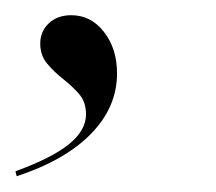

<svg xmlns="http://www.w3.org/2000/svg" viewBox="-33 -119 281 250"><path d="M-11.3 110.5 -12.9 104Q33.9 87.1 56.5 69Q79 50.8 79 29.8Q79 13.7 69.8 3.2Q60.5 -7.3 49.2 -16.1Q37.9 -25 28.6 -35.9Q19.4 -46.8 19.4 -62.1Q19.4 -78.2 30.6 -88.7Q41.9 -99.2 59.7 -99.2Q85.5 -99.2 102.4 -77.4Q119.4 -55.6 119.4 -23.4Q119.4 20.2 85.9 54.8Q52.4 89.5 -11.3 110.5Z"/></svg>

Font: Playfair 144pt Light
Style: Italic
Weight: 300
Italic angle: -15.6°
Designer: Claus Eggers Sørensen
Foundry: Claus Eggers Sørensen
Version: Version 2.001;gftools[0.9.30]